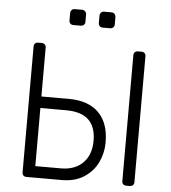

<svg xmlns="http://www.w3.org/2000/svg" viewBox="-59 -944 889 997"><g transform="rotate(5 385.5 -445.0)"><path d="M116 0Q106 0 100 -6Q94 -12 94 -22V-678Q94 -688 100 -694Q106 -700 116 -700H134Q144 -700 150.5 -694Q157 -688 157 -678V-423H300Q401 -423 455.5 -369.5Q510 -316 510 -214Q510 -160 487 -111Q464 -62 416.5 -31Q369 0 300 0ZM636 0Q626 0 620 -6Q614 -12 614 -22V-678Q614 -688 620 -694Q626 -700 636 -700H655Q665 -700 671 -694Q677 -688 677 -678V-22Q677 -12 671 -6Q665 0 655 0ZM290 -60Q364 -60 405.5 -102.5Q447 -145 447 -217Q447 -290 408.5 -326.5Q370 -363 290 -363H157V-60ZM290 -807Q280 -807 274 -813Q268 -819 268 -829V-867Q268 -877 274 -883.5Q280 -890 290 -890H328Q338 -890 344.5 -883.5Q351 -877 351 -867V-829Q351 -819 344.5 -813Q338 -807 328 -807ZM443 -807Q433 -807 427 -813Q421 -819 421 -829V-867Q421 -877 427 -883.5Q433 -890 443 -890H481Q491 -890 497.5 -883.5Q504 -877 504 -867V-829Q504 -819 497.5 -813Q491 -807 481 -807Z"/></g></svg>

Font: Rubik AZ
Style: Regular
Weight: 300
Designer: Hubert and Fischer
Foundry: Hubert & Fischer
Version: Version 2.000